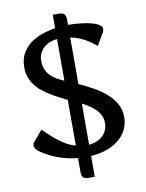

<svg xmlns="http://www.w3.org/2000/svg" viewBox="-98 -845 795 1048"><g transform="rotate(-10 300.0 -321.5)"><path d="M340.8 -708H346.7Q360.4 -708 378.9 -706.8Q397.5 -705.6 417.5 -703.1Q437.5 -700.7 457 -696.5Q476.6 -692.4 491.9 -686.3Q507.3 -680.2 516.8 -671.9Q526.4 -663.6 526.4 -652.8Q526.4 -644.5 520.5 -633.8L481.4 -566.9Q467.8 -577.6 452.6 -588.6Q437.5 -599.6 420.4 -609.1Q403.3 -618.7 383.5 -626.2Q363.8 -633.8 340.8 -638.2V-379.9Q381.3 -361.8 419.9 -340.3Q458.5 -318.8 488.8 -292.2Q519 -265.6 537.4 -233.2Q555.7 -200.7 555.7 -161.1Q555.7 -119.6 538.6 -87.4Q521.5 -55.2 492.2 -32.5Q462.9 -9.8 423.8 3.2Q384.8 16.1 340.8 18.1V133.8H306.6Q284.7 133.8 276.6 124.5Q268.6 115.2 268.6 94.2V17.1Q217.3 12.7 167.7 -4.2Q118.2 -21 72.8 -50.8Q62 -57.6 51.8 -68.8Q41.5 -80.1 41.5 -92.8Q41.5 -103 48.8 -110.8L98.6 -169.9Q115.2 -154.3 133.5 -137Q151.9 -119.6 172.9 -103Q193.8 -86.4 217.5 -72.8Q241.2 -59.1 268.6 -51.8V-305.2Q247.6 -315.9 224.1 -327.6Q200.7 -339.4 178.2 -353Q155.8 -366.7 135.3 -383.1Q114.7 -399.4 99.1 -419.9Q83.5 -440.4 74.5 -465.3Q65.4 -490.2 65.4 -521Q65.4 -564 82.5 -595.5Q99.6 -627 127.9 -648.7Q156.2 -670.4 192.9 -683.3Q229.5 -696.3 268.6 -702.1V-776.9H301.8Q323.7 -776.9 332.3 -767.6Q340.8 -758.3 340.8 -736.8ZM162.6 -540Q162.6 -512.2 171.4 -491.9Q180.2 -471.7 194.8 -456.8Q209.5 -441.9 228.8 -430.9Q248 -419.9 268.6 -411.1V-642.1Q249 -640.6 230 -633.5Q210.9 -626.5 196 -613.5Q181.2 -600.6 171.9 -582.3Q162.6 -564 162.6 -540ZM446.8 -147Q446.8 -168.5 438.5 -186.3Q430.2 -204.1 416 -219.2Q401.9 -234.4 382.6 -247.3Q363.3 -260.3 340.8 -272V-43.9Q364.7 -45.9 384.3 -54.2Q403.8 -62.5 417.7 -75.7Q431.6 -88.9 439.2 -106.9Q446.8 -125 446.8 -147Z"/></g></svg>

Font: Artifika
Style: Medium
Weight: 500
Designer: Yulya Zhdanova | Cyreal.org
Foundry: Yulya Zhdanova | Cyreal
Version: Version 1.000